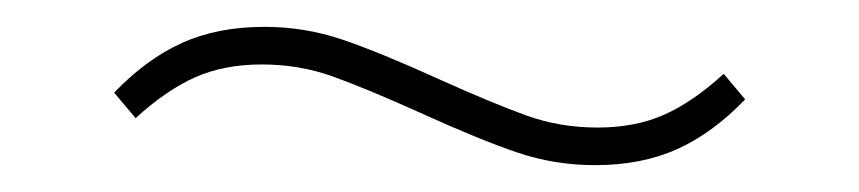

<svg xmlns="http://www.w3.org/2000/svg" viewBox="-20 -376 640 143"><path d="M423 -253Q393 -253 365 -262.5Q337 -272 293 -292Q253 -310 228 -319Q203 -328 175 -328Q147 -328 125.5 -318.5Q104 -309 81 -288L65 -307Q89 -332 115.5 -344Q142 -356 177 -356Q207 -356 235 -346.5Q263 -337 307 -317Q347 -299 372 -290Q397 -281 425 -281Q453 -281 474.5 -290.5Q496 -300 519 -321L535 -302Q511 -277 484.5 -265Q458 -253 423 -253Z"/></svg>

Font: IBM Plex Serif ExtLt
Style: Regular
Weight: 200
Designer: Mike Abbink, Paul van der Laan, Pieter van Rosmalen
Foundry: Bold Monday
Version: Version 3.001